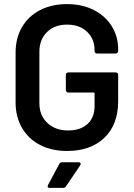

<svg xmlns="http://www.w3.org/2000/svg" viewBox="-20 -728 652 936"><path d="M56 -229V-471Q56 -542 87 -595.5Q118 -649 175 -678.5Q232 -708 307 -708Q381 -708 437.5 -679Q494 -650 525 -600Q556 -550 556 -487V-479Q556 -474 552.5 -470.5Q549 -467 544 -467H453Q448 -467 444.5 -470.5Q441 -474 441 -479V-484Q441 -538 404.5 -573Q368 -608 307 -608Q246 -608 209 -571.5Q172 -535 172 -475V-225Q172 -165 211 -128.5Q250 -92 312 -92Q372 -92 406.5 -123.5Q441 -155 441 -210V-272Q441 -277 436 -277H313Q308 -277 304.5 -280.5Q301 -284 301 -289V-363Q301 -368 304.5 -371.5Q308 -375 313 -375H544Q549 -375 552.5 -371.5Q556 -368 556 -363V-235Q556 -120 488.5 -56Q421 8 307 8Q232 8 175 -21.5Q118 -51 87 -105Q56 -159 56 -229ZM214 174 269 71Q273 63 284 63H363Q370 63 372.5 67.5Q375 72 371 78L302 180Q297 188 288 188H222Q215 188 213 184Q211 180 214 174Z"/></svg>

Font: Amber EN SemiBold
Style: Regular
Weight: 600
Designer: Jeremy Tribby
Foundry: Tribby Type
Version: Version 1.408 November 24, 2021